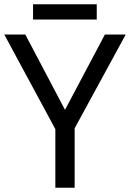

<svg xmlns="http://www.w3.org/2000/svg" viewBox="-20 -875 606 895"><path d="M283 -363 469 -714H566L328 -277V0H238V-273L0 -714H98ZM431 -855V-784H134V-855Z"/></svg>

Font: Noto IKEA Latin
Style: Regular
Weight: 400
Designer: Monotype Design Team
Foundry: Monotype Imaging Inc.
Version: Version 1.0